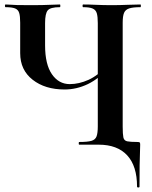

<svg xmlns="http://www.w3.org/2000/svg" viewBox="-20 -645 677 856"><path d="M268 -246Q181 -246 125.5 -289.5Q70 -333 70 -408V-544Q70 -573 65.5 -587.5Q61 -602 47 -607.5Q33 -613 5 -613Q2 -613 2 -619Q2 -625 5 -625Q18 -625 27.5 -624Q37 -623 56.5 -622.5Q76 -622 119 -622Q172 -622 200 -623.5Q228 -625 247 -625Q249 -625 249 -619Q249 -613 247 -613Q205 -613 193 -599Q181 -585 181 -542V-443Q181 -358 211.5 -314Q242 -270 291 -270Q332 -270 374.5 -289Q417 -308 465 -359L474 -352Q422 -294 371.5 -270Q321 -246 268 -246ZM420 0H333Q331 0 331 -6Q331 -12 333 -12Q370 -12 387.5 -17Q405 -22 410.5 -37Q416 -52 416 -81V-542Q416 -571 411.5 -586Q407 -601 393 -607Q379 -613 351 -613Q348 -613 348 -619Q348 -625 351 -625Q377 -625 409 -623.5Q441 -622 478 -622Q514 -622 547 -623.5Q580 -625 606 -625Q608 -625 608 -619Q608 -613 606 -613Q573 -613 556 -607.5Q539 -602 533 -587.5Q527 -573 527 -544V-81Q527 -47 530 -32.5Q533 -18 547 -15Q561 -12 592 -12Q601 -12 603 -10Q605 -8 605 0Q605 17 604 37Q603 57 602.5 91.5Q602 126 602 187Q602 191 596.5 191Q591 191 591 187Q591 95 547 47.5Q503 0 420 0Z"/></svg>

Font: Cormorant Garamond Light
Style: Regular
Weight: 300
Designer: Christian Thalmann (Catharsis Fonts)
Foundry: Catharsis Fonts
Version: Version 4.001